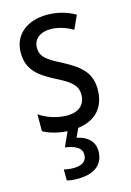

<svg xmlns="http://www.w3.org/2000/svg" viewBox="-120 -607 621 908"><g transform="rotate(-15 190.5 -153.5)"><path d="M273 138C273 91 241 62 189 51L209 8C295 -3 345 -56 345 -145C345 -228 296 -266 219 -307C144 -345 118 -365 118 -408C118 -450 150 -477 203 -477C241 -477 278 -464 311 -445L341 -511C300 -534 255 -547 204 -547C105 -547 38 -492 38 -405C38 -321 89 -283 167 -243C240 -207 264 -182 264 -141C264 -92 233 -62 173 -62C123 -62 72 -81 39 -104V-21C68 -5 107 7 156 10L124 81C173 88 204 103 204 138C204 168 183 186 138 186C122 186 105 184 92 180V234C104 238 123 240 146 240C227 240 273 204 273 138Z"/></g></svg>

Font: Noto Sans Lao Looped Condensed
Style: Regular
Weight: 400
Width: 3
Designer: Mark Frömberg, Ben Mitchell
Foundry: The Fontpad Ltd
Version: Version 1.003